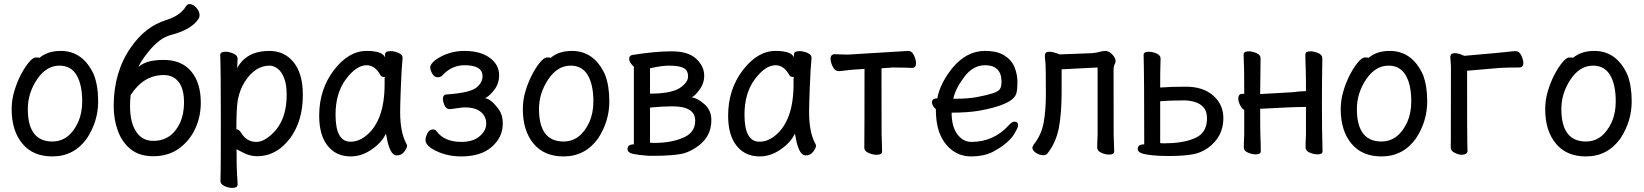

<svg xmlns="http://www.w3.org/2000/svg" viewBox="-20 -741 8040 939"><path d="M236 24Q141 24 89 -39Q37 -102 37 -207Q37 -252 50 -295.5Q63 -339 82 -375.5Q101 -412 121 -436Q141 -460 155 -460Q172 -460 173 -458Q213 -492 277 -492Q386 -492 439 -376Q460 -322 460 -245Q460 -148 405 -64Q342 24 236 24ZM236 -49Q318 -49 362 -143Q382 -188 382 -245Q382 -327 354.5 -373.5Q327 -420 271 -420Q206 -420 161 -352.5Q116 -285 116 -208Q116 -49 236 -49Z M729 23Q662 23 619.5 -11Q577 -45 556.5 -101Q536 -157 536 -222Q536 -389 620 -509Q691 -612 793 -643Q863 -665 890 -711Q896 -721 907 -721Q924 -721 940 -703.5Q956 -686 956 -667Q956 -656 949 -646Q913 -595 816 -570Q758 -555 702 -483Q669 -442 657 -413Q693 -448 780 -448Q868 -448 915 -392Q962 -336 962 -239Q962 -170 934.5 -111Q907 -52 855 -14.5Q803 23 729 23ZM730 -52Q819 -52 861 -141Q880 -185 880 -239Q880 -307 853.5 -340.5Q827 -374 781 -374Q682 -374 619 -276Q616 -250 616 -222Q616 -143 645.5 -97.5Q675 -52 730 -52Z M1115 178Q1098 178 1078 169Q1058 160 1058 144Q1058 132 1059 106Q1060 80 1060 -157Q1060 -403 1057 -472Q1057 -488 1083 -488Q1101 -488 1121.5 -479Q1142 -470 1142 -454Q1142 -448 1141 -432Q1140 -420 1140 -408Q1185 -492 1298 -492Q1371 -492 1416 -436.5Q1461 -381 1461 -278Q1461 -108 1354 -18Q1302 23 1237 23Q1203 23 1170 6L1137 -11Q1137 87 1139.5 116Q1142 145 1142 162Q1142 178 1115 178ZM1234 -47Q1278 -47 1329 -105Q1382 -169 1382 -276Q1382 -328 1369.5 -359.5Q1357 -391 1337.5 -405.5Q1318 -420 1298 -420Q1228 -420 1177 -341Q1153 -303 1143 -253Q1136 -210 1136 -109Q1149 -109 1161 -89Q1187 -47 1234 -47Z M1695 24Q1624 24 1582.5 -28Q1541 -80 1541 -175Q1541 -304 1613 -398Q1685 -492 1773 -492Q1849 -492 1863 -461V-475Q1863 -491 1891 -491Q1908 -491 1928.5 -482.5Q1949 -474 1949 -458Q1944 -411 1940 -306Q1937 -225 1937 -193Q1937 -93 1968 -37L1971 -30Q1971 -17 1957 1Q1943 19 1922 19Q1902 19 1890.5 -4.5Q1879 -28 1873.5 -57.5Q1868 -87 1867 -87Q1848 -45 1798.5 -10.5Q1749 24 1695 24ZM1694 -48Q1734 -48 1770 -77Q1861 -150 1861 -330V-359Q1863 -361 1863 -362Q1863 -365 1854.5 -365Q1846 -365 1841 -373Q1814 -422 1773 -422Q1723 -422 1672 -354Q1621 -286 1621 -180Q1621 -48 1694 -48Z M2236 24Q2153 24 2089 -16Q2061 -35 2061 -56Q2061 -71 2070.5 -89.5Q2080 -108 2097 -108Q2110 -108 2116 -98Q2154 -47 2236 -47Q2293 -47 2325.5 -74.5Q2358 -102 2358 -136Q2358 -172 2331 -194Q2304 -216 2252 -216Q2242 -216 2181 -207Q2162 -207 2154 -225.5Q2146 -244 2146 -257Q2147 -279 2164 -279Q2282 -287 2313 -315Q2340 -339 2340 -368Q2340 -422 2252 -422Q2191 -422 2147 -376Q2137 -363 2121 -363Q2104 -363 2094 -381Q2084 -399 2084 -411Q2084 -428 2110 -448Q2173 -492 2251 -492Q2329 -492 2375 -458.5Q2421 -425 2421 -373Q2421 -330 2394.5 -298Q2368 -266 2352 -261Q2383 -257 2422 -202Q2439 -176 2439 -137Q2439 -70 2385.5 -23Q2332 24 2236 24Z M2736 24Q2641 24 2589 -39Q2537 -102 2537 -207Q2537 -252 2550 -295.5Q2563 -339 2582 -375.5Q2601 -412 2621 -436Q2641 -460 2655 -460Q2672 -460 2673 -458Q2713 -492 2777 -492Q2886 -492 2939 -376Q2960 -322 2960 -245Q2960 -148 2905 -64Q2842 24 2736 24ZM2736 -49Q2818 -49 2862 -143Q2882 -188 2882 -245Q2882 -327 2854.5 -373.5Q2827 -420 2771 -420Q2706 -420 2661 -352.5Q2616 -285 2616 -208Q2616 -49 2736 -49Z M3153 21Q3107 18 3078 12Q3049 6 3049 -12Q3049 -35 3080 -35V-415Q3073 -420 3065 -431.5Q3057 -443 3057 -453Q3057 -469 3072 -472Q3183 -490 3265 -490Q3346 -490 3385 -453.5Q3424 -417 3424 -371Q3424 -333 3400.5 -301.5Q3377 -270 3362 -265Q3390 -262 3424.5 -232Q3459 -202 3459 -153Q3459 -66 3380 -17Q3344 6 3311 12Q3260 21 3180 21ZM3179 -42Q3259 -42 3315 -65Q3380 -89 3380 -151Q3380 -221 3268 -221Q3223 -221 3159 -215V-43ZM3159 -283Q3274 -283 3315 -318Q3345 -342 3345 -367Q3345 -397 3323 -408.5Q3301 -420 3251 -420Q3215 -420 3159 -407Z M3695 24Q3624 24 3582.5 -28Q3541 -80 3541 -175Q3541 -304 3613 -398Q3685 -492 3773 -492Q3849 -492 3863 -461V-475Q3863 -491 3891 -491Q3908 -491 3928.5 -482.5Q3949 -474 3949 -458Q3944 -411 3940 -306Q3937 -225 3937 -193Q3937 -93 3968 -37L3971 -30Q3971 -17 3957 1Q3943 19 3922 19Q3902 19 3890.5 -4.5Q3879 -28 3873.5 -57.5Q3868 -87 3867 -87Q3848 -45 3798.5 -10.5Q3749 24 3695 24ZM3694 -48Q3734 -48 3770 -77Q3861 -150 3861 -330V-359Q3863 -361 3863 -362Q3863 -365 3854.5 -365Q3846 -365 3841 -373Q3814 -422 3773 -422Q3723 -422 3672 -354Q3621 -286 3621 -180Q3621 -48 3694 -48Z M4266 16Q4249 16 4228 7Q4207 -2 4207 -18Q4208 -88 4208 -404Q4139 -400 4115.5 -396.5Q4092 -393 4082 -393Q4063 -393 4052.5 -415Q4042 -437 4042 -453Q4042 -476 4063 -476Q4070 -476 4089 -475Q4108 -474 4127 -474L4422 -492Q4440 -492 4450 -470Q4460 -448 4460 -432Q4460 -409 4441 -409Q4432 -409 4409.5 -410Q4387 -411 4348 -411L4291 -407Q4291 -109 4291.5 -86.5Q4292 -64 4293 -39Q4294 -14 4294 0Q4294 16 4266 16Z M4730 24Q4680 24 4641 -3Q4602 -30 4579.5 -79.5Q4557 -129 4557 -207Q4538 -223 4538 -241Q4538 -260 4564 -260Q4577 -333 4639 -410Q4708 -492 4797 -492Q4857 -492 4892.5 -469.5Q4928 -447 4942 -411.5Q4956 -376 4956 -340Q4956 -305 4951 -286Q4937 -229 4766 -199Q4709 -190 4634 -190Q4634 -122 4662 -84.5Q4690 -47 4730 -47Q4840 -47 4913 -128Q4929 -146 4941 -146Q4959 -146 4959 -128Q4959 -118 4945 -94Q4917 -41 4833 3Q4789 24 4730 24ZM4642 -258H4650Q4715 -258 4759.5 -266.5Q4804 -275 4832.5 -284Q4861 -293 4869.5 -304.5Q4878 -316 4878 -341Q4878 -422 4797 -422Q4739 -422 4696 -365Q4653 -308 4642 -258Z M5082 18Q5064 18 5046.5 6.5Q5029 -5 5029 -19Q5029 -24 5035 -33Q5073 -81 5084 -140.5Q5095 -200 5095 -281Q5095 -417 5092.5 -438Q5090 -459 5090 -469Q5090 -488 5111 -488Q5130 -488 5163 -475L5321 -481Q5343 -483 5358.5 -487.5Q5374 -492 5385 -492Q5404 -492 5420 -474.5Q5436 -457 5436 -442Q5436 -435 5431 -425.5Q5426 -416 5426 -402Q5426 -101 5426.5 -80.5Q5427 -60 5428 -36Q5429 -12 5429 0Q5429 15 5403 15Q5386 15 5366 6Q5346 -3 5346 -19Q5346 -43 5348 -81V-411L5172 -402V-291Q5172 -184 5158 -113.5Q5144 -43 5103 9Q5097 18 5082 18Z M5697 22 5649 21Q5588 17 5566 9.5Q5544 2 5544 -12Q5544 -35 5576 -35Q5576 -375 5573 -472Q5573 -488 5598 -488Q5616 -488 5636 -479.5Q5656 -471 5656 -454Q5656 -442 5655 -417.5Q5654 -393 5654 -313Q5705 -317 5780 -317Q5864 -317 5913.5 -273.5Q5963 -230 5963 -163Q5963 -72 5887 -17Q5851 7 5817 13Q5770 22 5697 22ZM5672 -40Q5758 -40 5813 -61Q5883 -85 5883 -161Q5883 -197 5866 -216Q5849 -235 5823 -242.5Q5797 -250 5771 -250Q5702 -250 5654 -246V-41Z M6121 14Q6104 14 6083.5 5.5Q6063 -3 6063 -20Q6063 -45 6065 -83V-204Q6055 -207 6045.5 -225.5Q6036 -244 6036 -258Q6036 -282 6055 -282H6065Q6065 -377 6064.5 -398Q6064 -419 6063 -441.5Q6062 -464 6062 -474Q6062 -490 6087 -490Q6104 -490 6124.5 -481.5Q6145 -473 6145 -456Q6143 -338 6143 -281L6302 -290Q6341 -295 6357 -295Q6367 -295 6367 -296Q6367 -378 6366 -398Q6364 -442 6364 -474Q6364 -490 6389 -490Q6406 -490 6426.5 -481.5Q6447 -473 6447 -456Q6445 -338 6445 -238Q6445 -109 6448 -1Q6448 14 6423 14Q6406 14 6385.5 5.5Q6365 -3 6365 -20Q6365 -45 6367 -83V-218Q6304 -218 6143 -209Q6143 -102 6144 -81Q6146 -36 6146 -1Q6146 14 6121 14Z M6736 24Q6641 24 6589 -39Q6537 -102 6537 -207Q6537 -252 6550 -295.5Q6563 -339 6582 -375.5Q6601 -412 6621 -436Q6641 -460 6655 -460Q6672 -460 6673 -458Q6713 -492 6777 -492Q6886 -492 6939 -376Q6960 -322 6960 -245Q6960 -148 6905 -64Q6842 24 6736 24ZM6736 -49Q6818 -49 6862 -143Q6882 -188 6882 -245Q6882 -327 6854.5 -373.5Q6827 -420 6771 -420Q6706 -420 6661 -352.5Q6616 -285 6616 -208Q6616 -49 6736 -49Z M7130 16Q7114 16 7094.5 6.5Q7075 -3 7075 -19Q7075 -31 7075.5 -57Q7076 -83 7076 -411Q7076 -425 7074.5 -438Q7073 -451 7073 -461Q7073 -481 7094 -481Q7114 -481 7141 -468Q7329 -484 7358 -488Q7382 -491 7391 -491Q7410 -491 7420 -470Q7430 -449 7430 -432Q7430 -411 7409 -411Q7357 -411 7317 -409L7155 -395Q7155 -76 7156 -47Q7157 -18 7157 -1Q7157 6 7149 11Q7141 16 7130 16Z M7736 24Q7641 24 7589 -39Q7537 -102 7537 -207Q7537 -252 7550 -295.5Q7563 -339 7582 -375.5Q7601 -412 7621 -436Q7641 -460 7655 -460Q7672 -460 7673 -458Q7713 -492 7777 -492Q7886 -492 7939 -376Q7960 -322 7960 -245Q7960 -148 7905 -64Q7842 24 7736 24ZM7736 -49Q7818 -49 7862 -143Q7882 -188 7882 -245Q7882 -327 7854.5 -373.5Q7827 -420 7771 -420Q7706 -420 7661 -352.5Q7616 -285 7616 -208Q7616 -49 7736 -49Z"/></svg>

Font: LXGW WenKai Mono TC
Style: Bold
Weight: 700
Designer: LXGW / Fontworks Inc.
Foundry: LXGW / Fontworks Inc.
Version: Version 1.330